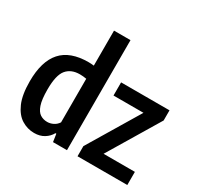

<svg xmlns="http://www.w3.org/2000/svg" viewBox="-170 -1010 1257 1221"><g transform="rotate(30 458.0 -399.0)"><path d="M218.5 10Q169 10 126.2 -16.5Q83.5 -43 57.2 -102.8Q31 -162.5 31 -261.5Q31 -408 95.8 -480.8Q160.5 -553.5 294.5 -553.5Q313 -553.5 334 -551V-808H455V0H352.5L344 -57H337.5Q321.5 -27.5 291.2 -8.8Q261 10 218.5 10ZM255.5 -92.5Q278 -92.5 299.5 -103.2Q321 -114 334 -134.5V-454.5Q310 -459 285.5 -459Q222 -459 188.2 -418.5Q154.5 -378 154.5 -273Q154.5 -199 167.8 -160.2Q181 -121.5 203.8 -107Q226.5 -92.5 255.5 -92.5ZM532.5 0V-74.5L757.5 -449H537.5V-545.5H893V-471L668 -96.5H898V0Z"/></g></svg>

Font: Encode Sans Cnd SmBold
Style: Regular
Weight: 600
Width: 3
Designer: Multiple Designers
Foundry: Impallari Type
Version: Version 3.002; ttfautohint (v1.8.3) -l 8 -r 50 -G 200 -x 14 